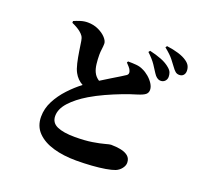

<svg xmlns="http://www.w3.org/2000/svg" viewBox="-147 -992 1293 1224"><g transform="rotate(20 500.0 -380.0)"><path d="M579.1 -636.2 584 -645Q613.8 -645 639.9 -642.8Q666 -640.6 687 -629.9Q708.5 -620.6 729.5 -602.8Q750.5 -585 764.2 -563.5Q777.8 -542 777.8 -522Q777.8 -502.4 763.9 -490.7Q750 -479 710.9 -466.8Q668.9 -454.6 618.4 -435.3Q567.9 -416 516.6 -392.6Q465.3 -369.1 420.9 -342.8Q350.6 -300.8 308.3 -254.4Q266.1 -208 266.1 -160.2Q266.1 -114.3 308.6 -95.2Q351.1 -76.2 429.2 -76.2Q497.1 -76.2 546.6 -84.2Q596.2 -92.3 625.7 -100.6Q655.3 -108.9 664.1 -108.9Q700.2 -108.9 731.2 -102.5Q762.2 -96.2 781 -80.1Q799.8 -64 799.8 -35.2Q799.8 -16.1 784.9 3.2Q770 22.5 747.1 32.2Q724.6 41 684.3 47.9Q644 54.7 593.3 58.3Q542.5 62 487.8 62Q401.9 62 332.8 42Q263.7 22 223.4 -19.5Q183.1 -61 183.1 -125Q183.1 -180.7 209.7 -231.9Q236.3 -283.2 277.6 -327.4Q318.8 -371.6 362.8 -404.8Q324.7 -425.8 304.2 -463.9Q292 -485.8 283.4 -522.9Q274.9 -560.1 269 -599.1Q263.2 -638.2 258.8 -666Q255.9 -685.5 248 -697.3Q240.2 -709 225.1 -721.2Q202.1 -739.3 166 -754.9V-767.1Q186 -775.9 209.7 -783.4Q233.4 -791 258.8 -791Q298.3 -791 331.1 -775.6Q363.8 -760.3 383.3 -738.8Q402.8 -717.3 402.8 -699.2Q402.8 -682.6 399.9 -662.4Q397 -642.1 397 -622.1Q397 -591.8 400.6 -560.8Q404.3 -529.8 414.1 -508.8Q420.9 -494.1 430.4 -483.9Q439.9 -473.6 452.1 -465.8Q484.9 -486.3 516.8 -505.9Q548.8 -525.4 573 -540Q597.2 -554.7 606 -561Q620.1 -570.8 613.8 -589.8Q609.4 -603.5 598.6 -615Q587.9 -626.5 579.1 -636.2ZM685.1 -746.1 692.9 -756.8Q736.3 -747.1 773.4 -732.7Q810.5 -718.3 835.9 -695.8Q851.1 -682.6 856 -668.9Q860.8 -655.3 860.8 -641.1Q860.8 -623.5 848.9 -611.3Q836.9 -599.1 817.9 -600.1Q793 -601.6 772.9 -633.8Q760.3 -654.8 740.7 -683.6Q721.2 -712.4 685.1 -746.1ZM776.9 -811 784.2 -821.8Q829.1 -815.9 864.7 -804.9Q900.4 -793.9 922.9 -777.8Q941.9 -764.6 949.5 -749.3Q957 -733.9 957 -715.8Q957 -698.2 947 -687Q937 -675.8 918.9 -675.8Q903.3 -675.8 892.3 -685.1Q881.3 -694.3 868.2 -712.9Q856 -729.5 837.4 -753.4Q818.8 -777.3 776.9 -811Z"/></g></svg>

Font: Source Han Serif JP Heavy
Style: Regular
Weight: 900
Designer: Ryoko NISHIZUKA  (kana & ideographs); Frank Grießhammer (Latin, Greek & Cyrillic); Wenlong ZHANG  (bopomofo); Sandoll Co
Foundry: Adobe Systems Incorporated
Version: Version 1.001;PS 1.001;hotconv 16.6.54;makeotf.lib2.5.65590